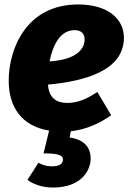

<svg xmlns="http://www.w3.org/2000/svg" viewBox="-20 -571 577 860"><path d="M535 -402C535 -486 464 -551 330 -551C99 -551 19 -354 19 -209C19 -92 77 -6 200 14L175 116C238 116 263 123 262 145C261 166 241 174 212 174C188 174 170 168 152 158L103 235C128 253 167 269 217 269C344 269 386 193 386 139C386 87 354 53 292 45L297 17C367 9 428 -19 478 -55L416 -159C366 -126 327 -110 282 -110C235 -110 199 -130 195 -192C356 -207 535 -253 535 -402ZM202 -296C216 -366 248 -436 314 -436C348 -436 359 -416 359 -394C359 -357 330 -304 202 -296Z"/></svg>

Font: Fira Sans ExtraBold
Style: Italic
Weight: 800
Italic angle: -8°
Designer: bBox Type GmbH & Carrois Corporate GbR & Edenspiekermann AG
Foundry: bBox Type GmbH & Carrois Corporate GbR & Edenspiekermann AG
Version: Version 4.301;PS 004.301;hotconv 1.0.88;makeotf.lib2.5.64775